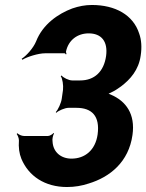

<svg xmlns="http://www.w3.org/2000/svg" viewBox="-20 -741 588 771"><path d="M336 -607C387 -607 414 -575 406 -516C397 -453 359 -418 302 -418H270C256 -418 234 -429 227 -438L224 -435C231 -426 235 -398 233 -380L228 -345C226 -328 213 -300 204 -291L206 -288C215 -297 241 -308 255 -308H287C349 -308 382 -275 372 -201C363 -138 321 -104 267 -104C225 -104 193 -130 191 -173C189 -182 193 -199 197 -205L195 -207C191 -202 180 -195 173 -195H76C67 -195 54 -201 50 -206L47 -203C51 -198 56 -186 56 -177C54 -149 57 -125 66 -103C95 -34 160 10 249 10C280 10 309 5 336 -4C422 -30 497 -91 512 -199C524 -283 486 -335 425 -361C420 -363 412 -367 408 -367V-363C412 -363 420 -366 425 -369C440 -376 454 -385 466 -394C503 -422 537 -460 545 -518C550 -551 548 -581 539 -606C515 -681 443 -721 349 -721C322 -721 296 -716 270 -707C214 -686 152 -644 125 -575C114 -548 86 -517 67 -505L70 -501C89 -513 134 -527 161 -527H239C242 -527 243 -524 245 -522L247 -525C246 -526 245 -531 245 -534C255 -581 292 -607 336 -607Z"/></svg>

Font: Asimov
Style: EdgeNarIt
Weight: 500
Designer: Google
Version: Version 2.000980: 2014